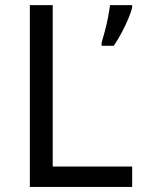

<svg xmlns="http://www.w3.org/2000/svg" viewBox="-20 -734 564 754"><path d="M97.2 0V-713.9H187V-80.1H499V0ZM499 -713.9V-705.1Q495.1 -687 483.6 -659.9Q472.2 -632.8 457 -604.5Q441.9 -576.2 426.8 -554.2H378.9V-565.9Q384.8 -585 391.8 -611.6Q398.9 -638.2 404.1 -665Q409.2 -691.9 412.1 -713.9Z"/></svg>

Font: Defago Noto Sans
Style: Regular
Weight: 400
Designer: John M. Durdin
Foundry: Lao IT Dev Co., Ltd.
Version: Version 1.000 2007 initial release